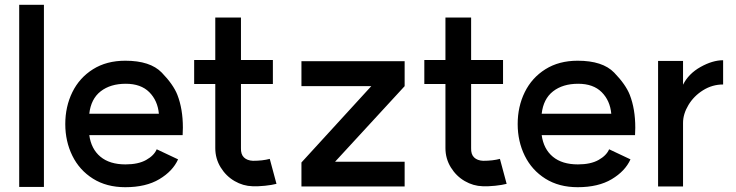

<svg xmlns="http://www.w3.org/2000/svg" viewBox="-20 -770 3067 800"><path d="M163 -750V9H60V-750Z M504 -421Q440 -421 399.5 -389.5Q359 -358 352 -296H642Q637 -351 602 -386Q567 -421 504 -421ZM502 -517Q606 -517 654 -467.5Q702 -418 719 -375Q742 -316 742 -238L741 -207H352Q360 -149 398.5 -117Q437 -85 503 -85Q556 -85 589 -103.5Q622 -122 633 -148L722 -106Q700 -57 644 -23.5Q588 10 502 10Q424 10 367.5 -25.5Q311 -61 281.5 -121Q252 -181 252 -253Q252 -326 281.5 -386Q311 -446 367.5 -481.5Q424 -517 502 -517Z M1032 6Q993 5 957.5 -15.5Q922 -36 899.5 -72.5Q877 -109 877 -153V-420H789V-520H877V-697H984V-520H1117V-420H984V-153Q983 -127 996.5 -114Q1010 -101 1034 -100Q1074 -100 1104 -108L1132 -4Q1113 1 1084 4Q1055 7 1032 6Z M1666 -411 1376 -96H1666V7H1236V-93L1527 -411H1236V-515H1666Z M1991 6Q1952 5 1916.5 -15.5Q1881 -36 1858.5 -72.5Q1836 -109 1836 -153V-420H1748V-520H1836V-697H1943V-520H2076V-420H1943V-153Q1942 -127 1955.5 -114Q1969 -101 1993 -100Q2033 -100 2063 -108L2091 -4Q2072 1 2043 4Q2014 7 1991 6Z M2389 -421Q2325 -421 2284.5 -389.5Q2244 -358 2237 -296H2527Q2522 -351 2487 -386Q2452 -421 2389 -421ZM2387 -517Q2491 -517 2539 -467.5Q2587 -418 2604 -375Q2627 -316 2627 -238L2626 -207H2237Q2245 -149 2283.5 -117Q2322 -85 2388 -85Q2441 -85 2474 -103.5Q2507 -122 2518 -148L2607 -106Q2585 -57 2529 -23.5Q2473 10 2387 10Q2309 10 2252.5 -25.5Q2196 -61 2166.5 -121Q2137 -181 2137 -253Q2137 -326 2166.5 -386Q2196 -446 2252.5 -481.5Q2309 -517 2387 -517Z M2993 -519V-418Q2948 -418 2909.5 -394Q2871 -370 2848.5 -332.5Q2826 -295 2826 -258V7H2722V-516H2826V-417Q2849 -463 2899 -491Q2949 -519 2993 -519Z"/></svg>

Font: SUIT SemiBold
Style: Regular
Weight: 600
Designer: Sunn Youn; Korean Glyphs from Source Han Sans (Sandoll Communications; Soo-young Jang, Joo-yeon Kang)
Foundry: Sunn
Version: Version 1.140